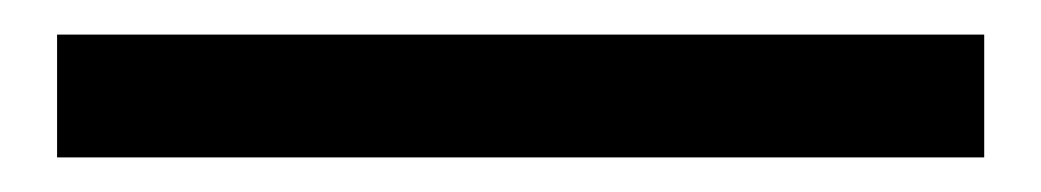

<svg xmlns="http://www.w3.org/2000/svg" viewBox="-20 55 602 111"><path d="M13 146H549V75H13Z"/></svg>

Font: Genne Gothic Medium
Style: Regular
Weight: 500
Designer: Ryoko NISHIZUKA (kana & ideographs); Paul D. Hunt (Latin, Greek & Cyrillic); Wenlong ZHANG (bopomofo); Sandoll Communica
Foundry: Adobe Systems Incorporated
Version: Version 1.004;PS 1.004;hotconv 16.6.51;makeotf.lib2.5.65220